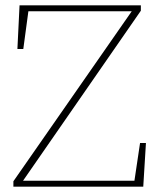

<svg xmlns="http://www.w3.org/2000/svg" viewBox="-20 -697 595 717"><path d="M503 -163H525L515 0H30V-20L472 -655H86L67 -514H45L53 -677H506V-657L66 -22H482Z"/></svg>

Font: TypoPRO Source Serif Pro
Style: Regular
Weight: 200
Designer: Frank Grießhammer
Foundry: Adobe Systems Incorporated
Version: Version 1.017;PS (version unavailable);hotconv 1.0.79;makeot